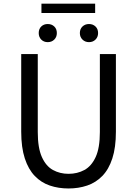

<svg xmlns="http://www.w3.org/2000/svg" viewBox="-20 -1034 761 1067"><path d="M360.8 13.4Q304.7 13.4 256.8 -2.9Q208.8 -19.2 173.2 -56.1Q137.7 -93 117.8 -153.8Q97.9 -214.5 97.9 -302.4V-733.4H189.9V-299.9Q189.9 -212.2 212.7 -161.4Q235.5 -110.5 274.3 -89.3Q313.1 -68 360.8 -68Q409.8 -68 449 -89.3Q488.3 -110.5 511.7 -161.4Q535 -212.2 535 -299.9V-733.4H624.1V-302.4Q624.1 -214.5 604.3 -153.8Q584.6 -93 548.6 -56.1Q512.7 -19.2 464.6 -2.9Q416.5 13.4 360.8 13.4ZM245.1 -799.8Q223.4 -799.8 209.3 -814Q195.2 -828.2 195.2 -850.3Q195.2 -873.1 209.3 -886.8Q223.4 -900.5 245.1 -900.5Q267.3 -900.5 281.6 -886.8Q295.9 -873.1 295.9 -850.3Q295.9 -828.2 281.6 -814Q267.3 -799.8 245.1 -799.8ZM210.3 -961.8V-1013.7H508.8V-961.8ZM474.6 -799.8Q453 -799.8 438.4 -814Q423.8 -828.2 423.8 -850.3Q423.8 -873.1 438.4 -886.8Q453 -900.5 474.6 -900.5Q496.3 -900.5 510.7 -886.8Q525.1 -873.1 525.1 -850.3Q525.1 -828.2 510.7 -814Q496.3 -799.8 474.6 -799.8Z"/></svg>

Font: Noto Sans HK Thin
Style: Regular
Weight: 100
Designer: Ryoko NISHIZUKA 西塚涼子 (kana, bopomofo & ideographs); Paul D. Hunt (Latin, Greek & Cyrillic); Sandoll Communications 산돌커뮤니
Foundry: Adobe
Version: Version 2.004-H2;hotconv 1.0.118;makeotfexe 2.5.65603